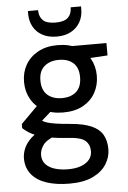

<svg xmlns="http://www.w3.org/2000/svg" viewBox="-62 -774 702 1051"><g transform="rotate(-5 288.5 -248.5)"><path d="M277 232Q206 232 152.5 214.5Q99 197 69.5 161Q40 125 40 73Q40 45 52.5 16.5Q65 -12 92 -37Q119 -62 164 -81L224 -37Q171 -17 153 9.5Q135 36 135 63Q135 93 153 113Q171 133 203 143Q235 153 277 153Q318 153 347.5 142Q377 131 393 111.5Q409 92 409 65Q409 29 385 7.5Q361 -14 290 -18Q232 -22 191.5 -29Q151 -36 123.5 -46Q96 -56 77.5 -68Q59 -80 45 -93V-116L147 -218L231 -190L118 -90L139 -137Q150 -129 160 -122.5Q170 -116 187 -111Q204 -106 234 -101.5Q264 -97 313 -93Q382 -87 424.5 -68.5Q467 -50 486 -17.5Q505 15 505 62Q505 105 481 144Q457 183 407 207.5Q357 232 277 232ZM277 -159Q213 -159 168.5 -183.5Q124 -208 100.5 -250Q77 -292 77 -344Q77 -396 100.5 -437.5Q124 -479 169 -504Q214 -529 277 -529Q341 -529 385.5 -504Q430 -479 453.5 -437.5Q477 -396 477 -344Q477 -292 453.5 -250Q430 -208 385.5 -183.5Q341 -159 277 -159ZM277 -238Q327 -238 356 -264.5Q385 -291 385 -344Q385 -396 356 -422Q327 -448 277 -448Q228 -448 197.5 -422Q167 -396 167 -344Q167 -291 197 -264.5Q227 -238 277 -238ZM363 -438 339 -517H545V-449ZM278 -576Q231 -576 198.5 -594Q166 -612 149 -643Q132 -674 132 -714V-729H188Q188 -693 208.5 -673Q229 -653 278 -653Q326 -653 346.5 -673Q367 -693 367 -729H424V-714Q424 -674 406.5 -643Q389 -612 356.5 -594Q324 -576 278 -576Z"/></g></svg>

Font: DM Sans 11pt Medium
Style: Regular
Weight: 500
Version: Version 4.004;gftools[0.9.30]